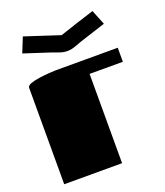

<svg xmlns="http://www.w3.org/2000/svg" viewBox="-130 -785 751 873"><g transform="rotate(-20 245.5 -348.0)"><path d="M310 0H30V-466Q30 -477 48 -483.5Q66 -490 91.5 -493.5Q117 -497 139.5 -498.5Q162 -500 170 -500H471V-432H310ZM83 -696 251 -641Q293 -655 335 -669Q377 -683 420 -696L449 -624L325 -584Q308 -578 289 -571Q270 -564 251 -564Q233 -564 213.5 -571Q194 -578 177 -584L54 -624Z"/></g></svg>

Font: Gajraj One
Style: Regular
Weight: 400
Designer: Saurabh Sharma
Foundry: Saurabh Sharma
Version: Version 1.000